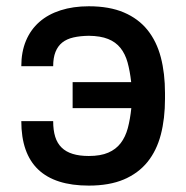

<svg xmlns="http://www.w3.org/2000/svg" viewBox="-20 -573 585 603"><path d="M147 -192.5Q147 -164.1 153.4 -143.5Q159.8 -122.9 173.5 -109.6Q187.1 -96.2 208.3 -89.7Q229.4 -83.1 258.9 -83.1Q295.8 -83.1 320 -93.6Q344.1 -104 359 -123.4Q373.9 -142.8 381.4 -170.6Q388.8 -198.5 392.4 -233.3H208.1V-315H392Q388.1 -349.8 380.7 -376.8Q373.2 -403.8 358.3 -422.4Q343.4 -441.1 319.4 -450.6Q295.5 -460.2 258.9 -460.6Q231.5 -460.2 210.6 -455.4Q189.6 -450.6 175.6 -439.5Q161.6 -428.3 154.3 -410Q147 -391.7 147 -365.1H46.9Q46.9 -410.2 61.6 -445.1Q76.3 -480.1 103.7 -504.1Q131 -528.1 170.5 -540.7Q209.9 -553.3 258.9 -553.3Q323.5 -553.3 369 -533.9Q414.4 -514.6 443.2 -478.9Q471.9 -443.2 485.1 -392.9Q498.2 -342.7 498.2 -280.5V-262.8Q498.2 -200.6 485.1 -150.2Q471.9 -99.8 443.2 -64.3Q414.4 -28.8 369 -9.4Q323.5 9.9 258.9 9.9Q46.9 9.9 46.9 -192.5Z"/></svg>

Font: Cannonade Med
Style: Regular
Weight: 500
Designer: Rasmus Andersson
Foundry: rsms
Version: Version 3.012;git-f93a4a705